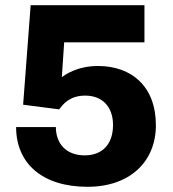

<svg xmlns="http://www.w3.org/2000/svg" viewBox="-20 -707 665 739"><path d="M317 12C479 12 580 -84 580 -225C580 -373 488 -453 357 -453C277 -453 230 -419 218 -410L227 -544H536V-687H98L69 -304L208 -286C223 -307 249 -339 308 -339C374 -339 415 -296 415 -226C415 -153 375 -109 306 -109C235 -109 195 -154 195 -218H42C42 -78 143 12 317 12Z"/></svg>

Font: Archivo ExtraBold
Style: Regular
Weight: 800
Designer: Hector Gatti
Foundry: Omnibus-Type
Version: Version 2.001